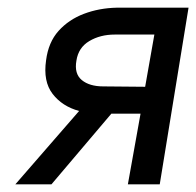

<svg xmlns="http://www.w3.org/2000/svg" viewBox="-20 -480 511 500"><path d="M114 0H20L186 -191Q142 -203 117 -235.5Q92 -268 100 -323Q106 -370 132.5 -399.5Q159 -429 198.5 -444Q238 -459 284 -460H471L396 0H313L346 -184H270ZM249 -255 358 -254 382 -390H279Q241 -390 212.5 -373Q184 -356 179 -322Q173 -288 193 -271.5Q213 -255 249 -255Z"/></svg>

Font: Jost*
Style: Italic
Weight: 400
Italic angle: -10°
Version: Version 3.7